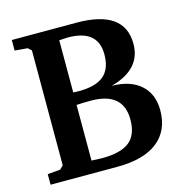

<svg xmlns="http://www.w3.org/2000/svg" viewBox="-101 -765 829 860"><g transform="rotate(-15 314.0 -335.5)"><path d="M29 0V-49L88 -54L104 -70V-603L88 -617L29 -622V-671H329Q551 -671 551 -514Q551 -395 408 -357Q495 -356 542.5 -313Q590 -270 590 -196Q590 -101 525.5 -50.5Q461 0 338 0ZM234 -57Q268 -55 282 -55Q370 -55 410 -87Q450 -119 450 -190Q450 -317 300 -317Q262 -317 234 -315ZM234 -373Q243 -372 261 -372Q339 -372 376 -403.5Q413 -435 413 -502Q413 -617 274 -617Q262 -617 234 -615Z"/></g></svg>

Font: Khartiya
Style: Bold
Weight: 700
Version: Version 1.0.2